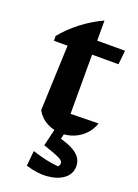

<svg xmlns="http://www.w3.org/2000/svg" viewBox="-159 -671 703 978"><g transform="rotate(20 193.0 -182.0)"><path d="M231 -605V-496H382L374 -420H231V-99L382 -102Q370 -66 345 -40.5Q320 -15 288 -2Q256 11 222 11Q180 11 143 -8Q106 -27 84 -65L98 -420H24V-446Q64 -495 116.5 -535.5Q169 -576 231 -605ZM112 225 120 143Q157 155 191.5 163Q226 171 262 174Q266 170 268.5 165Q271 160 271 156Q271 147 263 139.5Q255 132 231 122.5Q207 113 160 97L194 28Q277 47 313.5 74Q350 101 350 142Q350 184 317 209.5Q284 235 230 240Q176 245 112 225ZM187 -16H241L214 97H160Z"/></g></svg>

Font: Piazzolla Thin ExtraBold
Style: Regular
Weight: 800
Version: Version 2.005